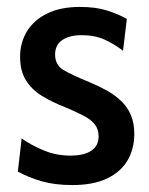

<svg xmlns="http://www.w3.org/2000/svg" viewBox="-20 -524 431 554"><path d="M189 10Q138 10 99.5 -1.2Q61 -12.5 31.5 -29L42.5 -124.5Q71 -104.5 106.8 -89.8Q142.5 -75 183 -75Q222 -75 243.2 -89Q264.5 -103 264.5 -130.5Q264.5 -151.5 253.2 -165.5Q242 -179.5 220.5 -190.5Q199 -201.5 168.5 -214.5Q131 -229 101.5 -247Q72 -265 55 -292Q38 -319 38 -360.5Q38 -401 57.8 -433.5Q77.5 -466 116 -485Q154.5 -504 210.5 -504Q255.5 -504 287.8 -494Q320 -484 346 -469.5L335 -377.5Q309 -397.5 281 -410Q253 -422.5 215.5 -422.5Q180.5 -422.5 159.8 -408.5Q139 -394.5 139 -366.5Q139 -336.5 163.2 -322Q187.5 -307.5 238 -287Q266.5 -275 290 -261.8Q313.5 -248.5 331 -231.2Q348.5 -214 358 -191.2Q367.5 -168.5 367.5 -137Q367.5 -94.5 348 -61.2Q328.5 -28 288.8 -9Q249 10 189 10Z"/></svg>

Font: Cabin SemiCondensedMedium
Style: Regular
Weight: 500
Width: 4
Designer: Pablo Impallari
Foundry: Pablo Impallari. http://www.impallari.com Igino Marini. http://www.ikern.com
Version: Version 3.001